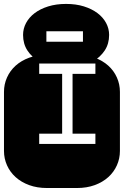

<svg xmlns="http://www.w3.org/2000/svg" viewBox="-22 -944 622 964"><path d="M174.8 -272.9V-221.2H457V-272.9H342.3V-573.2H457V-625H174.8V-573.2H290V-272.9ZM364.3 -668.9Q413.6 -668.9 453.6 -654.3Q493.7 -639.6 521.7 -614.3Q549.8 -588.9 564.9 -554.9Q580.1 -521 580.1 -482.9V-186Q580.1 -147.9 564.9 -114Q549.8 -80.1 521.7 -54.7Q493.7 -29.3 453.6 -14.6Q413.6 0 364.3 0H213.9Q164.6 0 124.5 -14.6Q84.5 -29.3 56.4 -54.7Q28.3 -80.1 13.2 -114Q-2 -147.9 -2 -186V-482.9Q-2 -521 13.2 -554.9Q28.3 -588.9 56.4 -614.3Q84.5 -639.6 124.5 -654.3Q164.6 -668.9 213.9 -668.9ZM394.5 -734.4V-787.1H210.9V-734.4ZM178.7 -632.3Q137.2 -657.2 115.5 -690.7Q93.8 -724.1 93.8 -768.6Q93.8 -800.3 108.9 -828.6Q124 -856.9 152.1 -878.2Q180.2 -899.4 220.2 -911.9Q260.3 -924.3 309.6 -924.3Q359.4 -924.3 399.2 -911.9Q439 -899.4 467.3 -878.2Q495.6 -856.9 510.7 -828.6Q525.9 -800.3 525.9 -768.6Q525.9 -724.1 503.9 -690.7Q481.9 -657.2 440.9 -632.3Z"/></svg>

Font: Monofett
Style: Regular
Weight: 400
Designer: vernon adams
Foundry: vernon adams
Version: Version 1.000